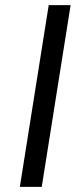

<svg xmlns="http://www.w3.org/2000/svg" viewBox="-20 -725 317 745"><path d="M57 0 169 -705H254L142 0Z"/></svg>

Font: Nunito Sans 10pt
Style: Italic
Weight: 400
Italic angle: -9°
Designer: Vernon Adams
Foundry: Vernon Adams
Version: Version 3.101;gftools[0.9.27]